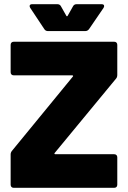

<svg xmlns="http://www.w3.org/2000/svg" viewBox="-20 -900 613 920"><path d="M38 -178 329 -533Q331 -535 330 -537Q329 -539 326 -539H46Q39 -539 35 -543Q31 -547 31 -554V-685Q31 -692 35 -696Q39 -700 46 -700H527Q534 -700 538 -696Q542 -692 542 -685V-541Q542 -529 535 -522L242 -167Q240 -165 241 -163Q242 -161 245 -161H527Q534 -161 538 -157Q542 -153 542 -146V-15Q542 -8 538 -4Q534 0 527 0H46Q39 0 35 -4Q31 -8 31 -15V-160Q31 -170 38 -178ZM122 -871Q122 -880 135 -880H254Q267 -880 272 -870L298 -824Q301 -820 304 -824L330 -870Q335 -880 348 -880H466Q479 -880 479 -871Q479 -867 476 -862L407 -761Q400 -751 388 -751H210Q198 -751 192 -761L125 -862Q122 -867 122 -871Z"/></svg>

Font: Barlow Black
Style: Regular
Weight: 900
Designer: Jeremy Tribby
Foundry: Tribby Type
Version: Version 1.422